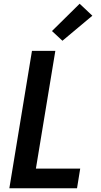

<svg xmlns="http://www.w3.org/2000/svg" viewBox="-20 -1007 540 1027"><path d="M30 0 151 -735H276L172 -105H409L392 0ZM314 -789 258 -841 406 -987 474 -923Z"/></svg>

Font: Iosevka SS18 Extrabold
Style: Italic
Weight: 800
Italic angle: -9°
Monospace: yes
Designer: Belleve Invis
Foundry: Belleve Invis
Version: Version 25.1.1; ttfautohint (v1.8.4)